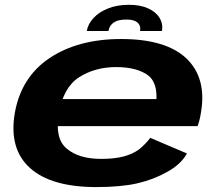

<svg xmlns="http://www.w3.org/2000/svg" viewBox="-20 -754 889 780"><path d="M371 6 391 -108.5Q299.5 -108.5 251 -150.5Q201.5 -191 219.5 -293.5Q236.5 -398 301 -440Q366 -481.5 452 -481.5Q540 -481.5 586 -444.5Q618.5 -414.5 615.5 -351.5H212L193 -241.5H782.5Q791.5 -265 796 -294.5Q821 -435.5 738 -516Q654.5 -595.5 472 -595.5Q297 -595.5 180.5 -517.5Q65.5 -440 40 -294Q15.5 -148.5 102.5 -71Q188.5 6 371 6ZM391 -108.5 371 6Q472.5 6 539 -9.5Q604 -24.5 660 -56Q715.5 -87 739.5 -130.5L590.5 -194Q570 -167.5 545.5 -147.5Q519.5 -128.5 483 -118.5Q445 -108.5 391 -108.5ZM504 -734.5Q457 -734.5 420.2 -720.2Q383.5 -706 360.5 -681.5Q337.5 -657 332.5 -628H420.5Q423 -642 431.2 -652.5Q439.5 -663 454.5 -668.8Q469.5 -674.5 493.5 -674.5Q515.5 -674.5 528.2 -668.8Q541 -663 546.2 -652.8Q551.5 -642.5 549 -628H638Q643 -657 628 -681.5Q613 -706 581.2 -720.2Q549.5 -734.5 504 -734.5Z"/></svg>

Font: Anybody Expanded
Style: Bold Italic
Weight: 700
Width: 7
Italic angle: -10°
Version: Version 1.113;gftools[0.9.25]